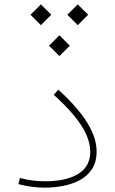

<svg xmlns="http://www.w3.org/2000/svg" viewBox="-20 -860 530 885"><path d="M206.1 -649.4 253.9 -601.6 301.8 -649.4 253.9 -697.3ZM290.5 -792 338.4 -744.1 386.2 -792 338.4 -839.8ZM120.6 -792 168.5 -744.1 216.3 -792 168.5 -839.8ZM425.3 -161.6Q425.3 -226.6 380.1 -297.6Q335 -368.7 248.5 -446.8L228 -422.9Q285.2 -371.1 322.5 -325.7Q359.9 -280.3 377.9 -239.5Q396 -198.7 396 -160.2Q396 -92.3 340.3 -58.3Q284.7 -24.4 188 -24.4Q160.2 -24.4 131.8 -27.8Q103.5 -31.2 71.8 -39.6L64.9 -11.2Q96.7 -2.9 126.7 1Q156.7 4.9 186.5 4.9Q229 4.9 271.2 -3.2Q313.5 -11.2 348.4 -30Q383.3 -48.8 404.3 -81.1Q425.3 -113.3 425.3 -161.6Z"/></svg>

Font: Estedad VF
Style: Regular
Weight: 100
Designer: Amin Abedi
Version: Version 7.3